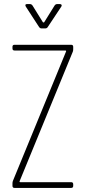

<svg xmlns="http://www.w3.org/2000/svg" viewBox="-20 -919 425 939"><path d="M41 -10V-22Q41 -29 43 -34L303 -667Q304 -669 303 -670.5Q302 -672 300 -672H51Q41 -672 41 -682V-690Q41 -700 51 -700H328Q338 -700 338 -690V-678Q338 -671 336 -666L76 -33Q75 -31 76 -29.5Q77 -28 79 -28H328Q338 -28 338 -18V-10Q338 0 328 0H51Q41 0 41 -10ZM104 -893Q104 -899 112 -899H127Q134 -899 139 -892L190 -810Q191 -809 193 -809Q195 -809 196 -810L247 -892Q252 -899 259 -899H273Q279 -899 281 -895.5Q283 -892 280 -887L213 -786Q209 -780 201 -780H183Q176 -780 171 -787L106 -887Q104 -891 104 -893Z"/></svg>

Font: Barlow Condensed Thin
Style: Regular
Weight: 250
Width: 3
Designer: Jeremy Tribby
Foundry: Tribby Type
Version: Version 1.408